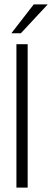

<svg xmlns="http://www.w3.org/2000/svg" viewBox="-20 -851 236 871"><path d="M196.5 -831 74.5 -700H31.5L133 -831ZM54.5 -650.5H105.5V0H54.5Z"/></svg>

Font: Overused Grotesk Light
Style: Regular
Weight: 300
Version: Version 0.004